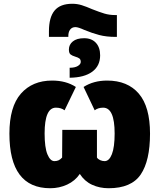

<svg xmlns="http://www.w3.org/2000/svg" viewBox="-20 -991 881 1020"><path d="M470 -942Q508 -927 534.5 -919Q561 -911 592 -911H601V-795H594Q545 -795 507 -805Q469 -815 428 -832Q395 -847 381 -847Q362 -847 352 -833Q342 -819 343 -795H240V-825Q240 -899 270 -935Q300 -971 364 -971Q390 -971 414 -963.5Q438 -956 470 -942ZM512 -697Q512 -641 470 -610Q428 -579 350 -578V-631Q378 -631 393.5 -640.5Q409 -650 409 -662Q409 -675 401.5 -680.5Q394 -686 380 -690Q363 -695 354.5 -702Q346 -709 346 -728Q346 -754 367 -771Q388 -788 427 -788Q467 -788 489.5 -763.5Q512 -739 512 -697ZM30 -281Q30 -424 91 -493.5Q152 -563 257 -563Q331 -563 383 -529L323 -405Q305 -419 277 -419Q217 -419 217 -282Q217 -207 232 -171Q247 -135 269 -135Q282 -135 291.5 -139.5Q301 -144 310 -154L311 -301H495V-154Q501 -145 512.5 -140Q524 -135 536 -135Q560 -135 574.5 -172Q589 -209 589 -282Q589 -419 528 -419Q501 -419 483 -405L424 -529Q477 -563 549 -563Q658 -563 717.5 -493.5Q777 -424 777 -281Q777 -137 727.5 -64Q678 9 557 9Q509 9 469 -9.5Q429 -28 404 -67Q379 -30 337 -10.5Q295 9 247 9Q30 9 30 -281Z"/></svg>

Font: Noto Sans Display Black Narrow
Style: Regular
Weight: 900
Width: 4
Designer: Monotype Design team
Foundry: Monotype Imaging Inc.
Version: Version 1.000